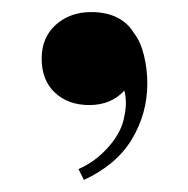

<svg xmlns="http://www.w3.org/2000/svg" viewBox="-20 -160 311 318"><path d="M131 -140Q156 -140 174 -131Q192 -122 202 -105Q213 -91 218.5 -68Q224 -45 224 -22Q224 28 198.5 70.5Q173 113 119 138L110 120Q138 108 160 83Q182 58 186 32Q191 10 186 -10Q164 14 128 14Q93 14 71 -6.5Q49 -27 49 -63Q49 -98 72.5 -119Q96 -140 131 -140Z"/></svg>

Font: Playfair Display
Style: Bold
Weight: 700
Designer: Claus Eggers Sørensen
Foundry: Claus Eggers Sørensen
Version: Version 1.203